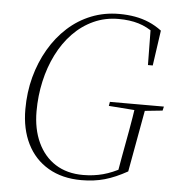

<svg xmlns="http://www.w3.org/2000/svg" viewBox="-51 -735 734 797"><g transform="rotate(5 316.0 -336.5)"><path d="M60 -259Q60 -330 77 -393.5Q94 -457 125.5 -511Q157 -565 200.5 -604.5Q244 -644 298 -665.5Q352 -687 414 -687Q449 -687 480 -681.5Q511 -676 539 -664Q567 -652 592 -633L571 -486H551L549 -641L566 -619Q533 -644 496.5 -655Q460 -666 413 -666Q357 -666 309 -644Q261 -622 223.5 -583Q186 -544 160 -492Q134 -440 120.5 -379.5Q107 -319 107 -255Q107 -181 133 -125Q159 -69 207 -38.5Q255 -8 322 -8Q366 -8 405 -18.5Q444 -29 485 -52L465 -32L476 -95Q487 -154 497 -209.5Q507 -265 515 -320H559L508 -39Q458 -11 414 1.5Q370 14 317 14Q237 14 179 -20Q121 -54 90.5 -115.5Q60 -177 60 -259ZM404 -303 407 -320H632L628 -303L541 -294H525Z"/></g></svg>

Font: Source Serif 4 48pt Light
Style: Italic
Weight: 300
Italic angle: -12°
Designer: Frank Grießhammer
Foundry: Adobe Systems Incorporated
Version: Version 4.004;hotconv 1.0.116;makeotfexe 2.5.65601